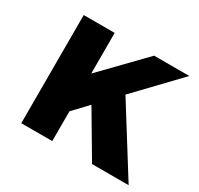

<svg xmlns="http://www.w3.org/2000/svg" viewBox="-121 -683 855 827"><g transform="rotate(30 306.5 -269.0)"><path d="M74 0V-538H228V-336L424 -538H599L401 -331L608 0H426L296 -220L228 -148V0Z"/></g></svg>

Font: Trueno
Style: SBd
Weight: 600
Designer: Julieta Ulanovsky
Foundry: Julieta Ulanovsky
Version: Version 3.001b